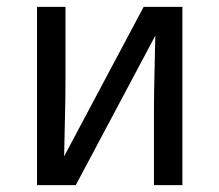

<svg xmlns="http://www.w3.org/2000/svg" viewBox="-20 -540 640 560"><path d="M88 0V-520H171V-312Q171 -255 169.5 -198Q168 -141 167 -84L399 -520H512V0H429V-208Q429 -265 430.5 -322Q432 -379 433 -436L201 0Z"/></svg>

Font: Iosevka Custom Extended
Style: Regular
Weight: 400
Width: 7
Monospace: yes
Designer: Belleve Invis
Foundry: Belleve Invis
Version: Version 11.2.4; ttfautohint (v1.8.4)